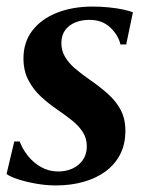

<svg xmlns="http://www.w3.org/2000/svg" viewBox="-22 -554 445 585"><path d="M362.5 -418.5H345Q338.5 -447 314 -470.2Q289.5 -493.5 250.5 -493.5Q227 -493.5 207.8 -485.8Q188.5 -478 177 -462.8Q165.5 -447.5 165 -424.5Q164.5 -401 175.8 -381.5Q187 -362 206.8 -345.2Q226.5 -328.5 251.5 -311Q282 -290 306.5 -268.2Q331 -246.5 345.5 -219.5Q360 -192.5 360 -155.5Q360 -114.5 344 -83.5Q328 -52.5 299.2 -31.5Q270.5 -10.5 232 0.2Q193.5 11 148 11Q118.5 11 87.5 5.5Q56.5 0 32.2 -8Q8 -16 -2 -24L21.5 -123H38Q46.5 -100 63.2 -79Q80 -58 103.5 -44.8Q127 -31.5 155.5 -31.5Q178.5 -31.5 198.2 -40.2Q218 -49 230.2 -66.2Q242.5 -83.5 242.5 -108Q242.5 -132.5 230.5 -151.2Q218.5 -170 197.8 -186.8Q177 -203.5 150.5 -221.5Q126.5 -238 103.2 -259.2Q80 -280.5 64.8 -309.2Q49.5 -338 49.5 -376Q49.5 -425.5 76.5 -460.8Q103.5 -496 151.2 -515Q199 -534 260.5 -534Q285 -534 309.8 -531.5Q334.5 -529 354 -524.8Q373.5 -520.5 383 -516.5Z"/></svg>

Font: Merriweather 96pt SemiBold
Style: Italic
Weight: 600
Italic angle: -7.8°
Version: Version 2.101